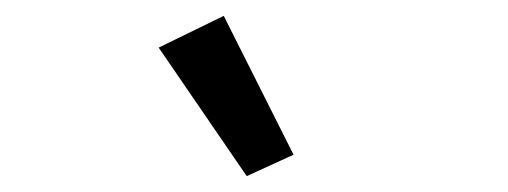

<svg xmlns="http://www.w3.org/2000/svg" viewBox="-20 -806 640 242"><path d="M291 -584 350 -611 262 -786 180 -746Z"/></svg>

Font: IBM Plex Thai Text
Style: Regular
Weight: 450
Designer: Mike Abbink, Paul van der Laan, Pieter van Rosmalen, Ben Mitchell, Mark Frömberg
Foundry: Bold Monday
Version: Version 1.0